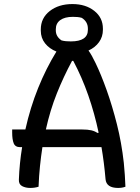

<svg xmlns="http://www.w3.org/2000/svg" viewBox="-20 -916 690 946"><path d="M170 4Q151 10 129 10Q106 10 89 1Q72 -8 73 -31Q76 -112 89 -191H79Q55 -191 47.5 -210Q40 -229 40 -262V-278H105Q129 -386 168 -482.5Q207 -579 258 -662Q223 -676 202 -702.5Q181 -729 181 -765V-771Q181 -827 225 -861.5Q269 -896 337 -896Q402 -896 444.5 -862.5Q487 -829 487 -775V-769Q487 -735 468 -708.5Q449 -682 416 -667Q432 -645 451 -605Q478 -549 505.5 -472Q533 -395 556 -304Q579 -213 590 -114Q593 -85 595 -54Q597 -23 598 4Q582 10 562 10Q504 10 500 -33Q493 -115 480 -191H189Q182 -146 177 -97.5Q172 -49 170 4ZM339 -833Q299 -833 277 -817Q255 -801 255 -772V-766Q255 -736 283 -717Q294 -714 305 -713Q316 -712 329 -712Q413 -712 413 -769V-775Q413 -809 383 -828Q373 -831 362.5 -832Q352 -833 339 -833ZM385 -278Q412 -278 429.5 -274Q447 -270 460 -261L466 -262Q446 -357 415 -446Q384 -535 341 -616H335Q293 -538 260 -455.5Q227 -373 206 -278Z"/></svg>

Font: Recursive Sn Csl St
Style: Regular
Weight: 400
Version: Version 1.079;hotconv 1.0.112;makeotfexe 2.5.65598; ttfautoh